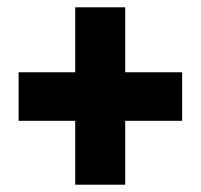

<svg xmlns="http://www.w3.org/2000/svg" viewBox="-20 -617 550 526"><path d="M479 -419V-286H323V-111H186V-286H31V-419H186V-597H323V-419Z"/></svg>

Font: Noto Sans Display Black Narrow
Style: Regular
Weight: 900
Width: 4
Designer: Monotype Design team
Foundry: Monotype Imaging Inc.
Version: Version 1.000